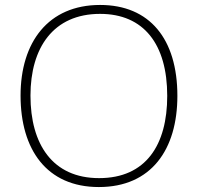

<svg xmlns="http://www.w3.org/2000/svg" viewBox="-20 -745 799 775"><path d="M696 -358C696 -588 584 -725 384 -725C175 -725 63 -575 63 -359C63 -142 168 10 379 10C591 10 696 -142 696 -358ZM103 -359C103 -552 195 -689 384 -689C560 -689 655 -567 655 -358C655 -160 569 -26 380 -26C192 -26 103 -163 103 -359Z"/></svg>

Font: Noto Sans Ethiopic ExtraLight
Style: Regular
Weight: 200
Designer: Monotype Design Team
Foundry: Monotype Imaging Inc.
Version: Version 2.102